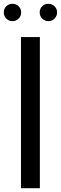

<svg xmlns="http://www.w3.org/2000/svg" viewBox="-68 -996 322 1016"><path d="M220.5 -963Q207 -976 188 -976Q169 -976 155.5 -963Q142 -950 142 -930.5Q142 -911 155.5 -897.5Q169 -884 188 -884Q207 -884 220.5 -897.5Q234 -911 234 -930.5Q234 -950 220.5 -963ZM30.5 -963Q17 -976 -2 -976Q-21 -976 -34.5 -963Q-48 -950 -48 -930.5Q-48 -911 -34.5 -897.5Q-21 -884 -2 -884Q17 -884 30.5 -897.5Q44 -911 44 -930.5Q44 -950 30.5 -963ZM43 -800H143V0H43Z"/></svg>

Font: Serreria Sobria
Style: Medium
Weight: 500
Version: Version 001.000